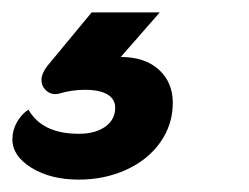

<svg xmlns="http://www.w3.org/2000/svg" viewBox="-56 -52 402 310"><path d="M-36 173Q-36 158 -28.5 145Q-21 132 -10 125Q12 164 71 164Q98 164 114 152.5Q130 141 130 122Q130 108 117.5 100.5Q105 93 81 93Q60 93 40 99Q28 102 19.5 95Q11 88 11 77Q11 67 20 55L92 -32H202L139 40Q178 40 200.5 60.5Q223 81 223 114Q223 149 203 177.5Q183 206 148 222Q113 238 71 238Q26 238 -5 219Q-36 200 -36 173Z"/></svg>

Font: K2D
Style: Bold Italic
Weight: 700
Italic angle: -10°
Designer: Katatrad Aksorn Co.,Ltd.
Foundry: Cadson Demak Co.,Ltd.
Version: Version 1.000; ttfautohint (v1.6)